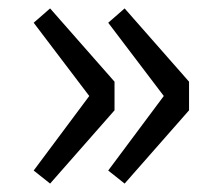

<svg xmlns="http://www.w3.org/2000/svg" viewBox="-20 -510 519 456"><path d="M99 -74 252 -248V-316L99 -490L60 -456L192 -282L60 -105ZM276 -74 429 -248V-316L276 -490L237 -456L369 -282L237 -105Z"/></svg>

Font: Noto Sans CJK KR Regular
Style: Regular
Weight: 400
Designer: Ryoko NISHIZUKA (kana & ideographs); Paul D. Hunt (Latin, Greek & Cyrillic); Wenlong ZHANG (bopomofo); Sandoll Communica
Foundry: Adobe Systems Incorporated
Version: Version 1.004;PS 1.004;hotconv 1.0.82;makeotf.lib2.5.63406